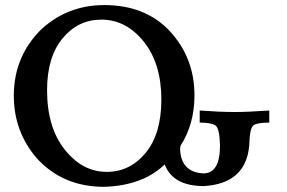

<svg xmlns="http://www.w3.org/2000/svg" viewBox="-20 -722 1125 753"><path d="M398.4 -47.9Q489.7 -47.9 551.3 -122.6Q612.8 -197.3 612.8 -331.5Q612.8 -472.7 543.7 -558.8Q474.6 -645 377.4 -645Q286.1 -645 225.3 -571.5Q164.6 -498 164.6 -368.2Q164.6 -222.2 234.1 -135Q303.7 -47.9 398.4 -47.9ZM388.2 10.7Q226.6 10.7 124.5 -101.1Q34.2 -205.6 34.2 -346.7Q34.2 -502 144 -608.9Q247.1 -702.1 388.7 -702.1Q551.8 -702.1 647.2 -598.4Q742.7 -494.6 742.7 -347.7Q742.7 -235.8 688 -150.4Q686.5 -147.5 686.5 -132.8Q691.9 -46.4 777.8 -42Q842.8 -42 842.8 -150.9Q841.3 -218.8 825 -230Q808.6 -241.2 763.2 -241.2V-288.6Q841.8 -282.7 900.4 -282.7Q951.7 -282.7 1036.1 -288.6V-241.2Q992.2 -241.2 975.6 -231.7Q959 -222.2 957.5 -150.9Q943.8 -1.5 778.8 7.8Q657.7 7.3 626 -77.1Q539.1 6.3 388.2 10.7Z"/></svg>

Font: Kelvinch
Style: Bold
Weight: 700
Designer: Paul James Miller
Foundry: High-Logic / Made with FontCreator
Version: Version 3.501;March 28, 2021;FontCreator 13.0.0.2683 64-bit